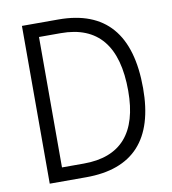

<svg xmlns="http://www.w3.org/2000/svg" viewBox="-79 -762 744 831"><g transform="rotate(-10 293.0 -346.5)"><path d="M72.8 0V-693.4H232.9Q542.5 -693.4 542.5 -336.9Q542.5 0 232.9 0ZM137.2 -60.1H232.9Q477.1 -60.1 477.1 -336.9Q477.1 -633.3 232.9 -633.3H137.2Z"/></g></svg>

Font: Cascadia Mono PL Light
Style: Regular
Weight: 300
Monospace: yes
Designer: Aaron Bell
Foundry: Saja Typeworks
Version: Version 2404.023; ttfautohint (v1.8.4)